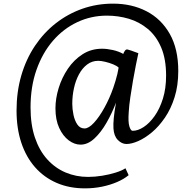

<svg xmlns="http://www.w3.org/2000/svg" viewBox="-20 -782 1064 1056"><path d="M71 -174Q71 -277 97.2 -367Q123.5 -457 172.2 -529.8Q221 -602.5 287.2 -654.2Q353.5 -706 433.2 -734Q513 -762 602 -762Q705 -762 786 -720Q867 -678 913.8 -595.5Q960.5 -513 960.5 -391.5Q960.5 -311.5 940.2 -247.2Q920 -183 887 -134.8Q854 -86.5 815.8 -54.5Q777.5 -22.5 740.5 -6.2Q703.5 10 675.5 10Q650 10 628.2 -12Q606.5 -34 604 -76Q602.5 -98.5 605.8 -133Q609 -167.5 618 -217.5Q596.5 -160.5 566.2 -107.5Q536 -54.5 499.5 -20.5Q463 13.5 423 13.5Q389.5 13.5 357.8 -10.2Q326 -34 305.5 -78.5Q285 -123 285 -186Q285 -240 302.5 -297.2Q320 -354.5 353.2 -403.8Q386.5 -453 434 -483.5Q481.5 -514 541.5 -514Q568 -514 600 -507Q632 -500 658 -485.5Q661 -494.5 667.2 -503.2Q673.5 -512 682.5 -509.5Q691.5 -507.5 701 -504Q710.5 -500.5 720.5 -496.8Q730.5 -493 741 -489.5Q735.5 -464.5 727.5 -424.8Q719.5 -385 711.5 -339Q703.5 -293 696.8 -247.2Q690 -201.5 688 -165Q684 -111.5 691.5 -87Q699 -62.5 709.5 -62.5Q738.5 -62.5 770.5 -83.5Q802.5 -104.5 830.5 -144Q858.5 -183.5 876 -239.5Q893.5 -295.5 893.5 -366Q893.5 -457.5 866.5 -520.8Q839.5 -584 793 -622.8Q746.5 -661.5 688.5 -678.8Q630.5 -696 568 -696Q481.5 -696 405.2 -660.2Q329 -624.5 271.2 -557.8Q213.5 -491 180.8 -398.2Q148 -305.5 148 -191Q148 -96.5 172.2 -25Q196.5 46.5 240 94.5Q283.5 142.5 341 166.8Q398.5 191 464.5 191Q502 191 542 184.5Q582 178 616.2 167.2Q650.5 156.5 670 143.5L687.5 181.5Q661.5 203 623.8 219.2Q586 235.5 540.8 244.8Q495.5 254 447 254Q361 254 291.8 224Q222.5 194 173 138Q123.5 82 97.2 3Q71 -76 71 -174ZM377.5 -211Q377.5 -182.5 384 -151Q390.5 -119.5 405.2 -97.5Q420 -75.5 445 -75.5Q468 -75.5 497 -107Q526 -138.5 554.2 -189.5Q582.5 -240.5 603 -299Q609.5 -317.5 615.2 -337Q621 -356.5 625.5 -375Q630 -393.5 632.5 -410Q623.5 -419.5 602.8 -428Q582 -436.5 559.2 -442Q536.5 -447.5 520.5 -447.5Q486 -447.5 459.2 -427.2Q432.5 -407 414.2 -373Q396 -339 386.8 -297Q377.5 -255 377.5 -211Z"/></svg>

Font: Merriweather Light 18pt Medium
Style: Regular
Weight: 500
Version: Version 2.100